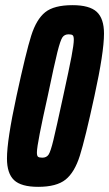

<svg xmlns="http://www.w3.org/2000/svg" viewBox="-20 -716 423 744"><path d="M7 -102Q7 -173 44 -344Q81 -515 101 -578Q121 -641 155 -668.5Q189 -696 261 -696Q327 -696 355 -670Q383 -644 383 -586Q383 -513 346 -344Q310 -178 289.5 -113Q269 -48 234 -20Q199 8 128 8Q62 8 34.5 -18Q7 -44 7 -102ZM225 -344Q248 -449 257 -496.5Q266 -544 266 -562Q266 -576 261.5 -579.5Q257 -583 246 -583Q230 -583 222 -571.5Q214 -560 202.5 -514.5Q191 -469 165 -344Q145 -255 134 -198.5Q123 -142 123 -125Q123 -112 127.5 -108.5Q132 -105 144 -105Q160 -105 168 -116.5Q176 -128 187 -173.5Q198 -219 225 -344Z"/></svg>

Font: Saira Ultra Condensed ExtraBold
Style: Italic
Weight: 800
Width: 1
Italic angle: -12°
Designer: Hector Gatti with collaboration of the Omnibus-Type team
Foundry: Omnibus-Type
Version: Version 1.001; ttfautohint (v1.8)